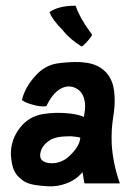

<svg xmlns="http://www.w3.org/2000/svg" viewBox="-20 -640 457 672"><path d="M399 0Q401 2 397 2H277L275 0L269 -37L263 -31Q243 -9 211 2.5Q179 14 148 12Q116 10 100 7Q73 2 59 -9Q37 -25 29 -44Q20 -64 18 -101Q18 -152 50 -193Q81 -233 132 -241Q175 -248 222 -243Q251 -240 274 -231Q275 -236 275 -240Q281 -271 275 -292Q268 -320 246 -331Q225 -342 202 -334Q168 -322 142 -268H141Q118 -266 93 -274Q70 -280 58 -289L57 -290V-291Q68 -336 106 -377Q132 -405 166 -415Q188 -421 240 -423Q288 -424 319 -410Q379 -381 381 -302Q383 -271 376 -229Q369 -185 371 -136Q375 -68 399 0ZM226 -97Q259 -129 261 -158Q255 -161 229 -163Q196 -163 179 -159Q157 -154 140.5 -138.5Q124 -123 121 -103Q118 -84 132 -75.5Q146 -67 169 -69Q183 -70 198 -77Q211 -82 226 -97ZM199 -535Q163 -571 154 -596Q153 -597 154 -598Q185 -620 244 -620Q245 -620 245 -619Q258 -580 294 -530L302 -519Q302 -516 299 -512Q296 -507 283 -492Q270 -479 268 -478Q267 -477 263 -479L245 -491Q215 -514 199 -535Z"/></svg>

Font: Tovari Sans
Style: Bold
Weight: 700
Designer: Verneri Kontto, Denis Ignatov
Foundry: Verneri Kontto
Version: Version 1.10 May 7, 2019